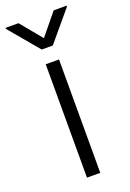

<svg xmlns="http://www.w3.org/2000/svg" viewBox="-177 -815 587 868"><g transform="rotate(-20 116.5 -381.0)"><path d="M31.7 -762.2 116.7 -659.2 201.2 -762.2H263.2V-757.3L143.1 -614.3H89.8L-30.3 -757.3V-762.2ZM84 0V-545.4H147.9V0Z"/></g></svg>

Font: Interop Light
Style: Regular
Weight: 300
Designer: Rasmus Andersson, Google, Jang Haemin
Foundry: jhaemin
Version: Version 1.007